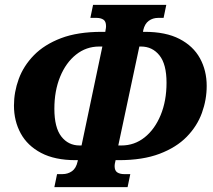

<svg xmlns="http://www.w3.org/2000/svg" viewBox="-20 -749 870 784"><path d="M202 15 213 -38H235Q257 -38 274 -50Q291 -62 297 -90L298 -95H289Q204 -95 148 -124.5Q92 -154 64.5 -204.5Q37 -255 37 -318Q37 -373 56.5 -426.5Q76 -480 118.5 -523.5Q161 -567 229 -593Q297 -619 396 -619H410L411 -626Q412 -630 412.5 -634.5Q413 -639 413 -642Q413 -662 402 -669Q391 -676 374 -676H349L360 -729H659L648 -676H626Q604 -676 587.5 -664Q571 -652 565 -626L564 -619H571Q657 -619 713 -590Q769 -561 796.5 -511Q824 -461 824 -398Q824 -342 804.5 -288Q785 -234 742.5 -190.5Q700 -147 631.5 -121Q563 -95 465 -95H452L451 -90Q448 -79 448 -71Q448 -52 459 -45Q470 -38 487 -38H512L501 15ZM305 -155H313L398 -559H385Q332 -559 290.5 -526Q249 -493 225.5 -435.5Q202 -378 202 -305Q202 -228 230.5 -191.5Q259 -155 305 -155ZM463 -155H476Q529 -155 570.5 -188Q612 -221 636 -279Q660 -337 660 -411Q660 -487 631 -523Q602 -559 556 -559H549Z"/></svg>

Font: Noto Serif ExtraCondensed ExtraBold
Style: Italic
Weight: 800
Width: 2
Italic angle: -12°
Designer: Monotype Design Team
Foundry: Monotype Imaging Inc.
Version: Version 2.013